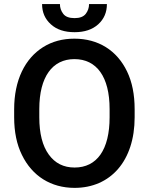

<svg xmlns="http://www.w3.org/2000/svg" viewBox="-20 -910 729 940"><path d="M639.2 -375C639.2 -446.8 627 -508.3 602.1 -560.1C552.7 -663.1 461.4 -720.7 344.2 -720.7C286.1 -720.7 235.4 -707 190.9 -679.2C102.5 -623.5 49.3 -518.1 49.3 -375V-335.9C49.3 -264.2 62 -202.6 87.4 -151.4C137.7 -47.9 229.5 9.8 345.2 9.8C520.5 9.8 639.2 -121.6 639.2 -335.9ZM516.6 -335.9C516.6 -177.2 454.6 -89.8 345.2 -89.8C291.5 -89.8 249.5 -110.8 218.8 -153.3C188 -195.8 172.4 -256.3 172.4 -335.9V-376C172.4 -534.2 236.8 -620.6 344.2 -620.6C453.1 -620.6 516.6 -534.2 516.6 -376ZM416 -890.1C416 -872.1 410.6 -856.4 399.9 -842.3C388.7 -828.1 370.6 -821.3 345.2 -821.3C318.8 -821.3 300.3 -828.1 289.6 -842.3C278.8 -856.4 273.4 -872.1 273.4 -890.1H186C186 -849.6 200.2 -816.9 229 -791C257.3 -765.1 295.9 -752.4 345.2 -752.4C393.6 -752.4 432.1 -765.1 460.9 -791C489.3 -816.9 503.4 -849.6 503.4 -890.1Z"/></svg>

Font: Vazirmatn Medium
Style: Regular
Weight: 500
Designer: Saber Rastikerdar
Foundry: Saber Rastikerdar
Version: Version 33.003